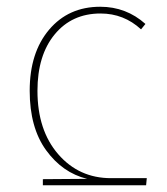

<svg xmlns="http://www.w3.org/2000/svg" viewBox="-20 -549 496 569"><path d="M107 0V-18L238 -19Q165 -37 116.5 -104Q68 -171 68 -280Q68 -393 125.5 -461Q183 -529 277 -529Q354 -529 411 -478L398 -462Q347 -509 278 -509Q193 -509 142 -447Q91 -385 91 -280Q91 -163 152.5 -92Q214 -21 309 -21H415L413 0Z"/></svg>

Font: FiraGO Thin
Style: Regular
Weight: 100
Designer: bBox Type
Foundry: bBox Type GmbH
Version: Version 1.001;PS 001.001;hotconv 1.0.88;makeotf.lib2.5.64775